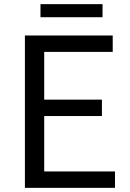

<svg xmlns="http://www.w3.org/2000/svg" viewBox="-20 -905 628 925"><path d="M100 0V-734H523V-655H193V-425H471V-346H193V-79H534V0ZM175 -822V-885H474V-822Z"/></svg>

Font: Noto Sans SC
Style: Regular
Weight: 400
Designer: Ryoko NISHIZUKA  (kana, bopomofo & ideographs); Paul D. Hunt (Latin, Greek & Cyrillic); Sandoll Communications , Soo-you
Foundry: Adobe
Version: Version 2.002;hotconv 1.0.116;makeotfexe 2.5.65601